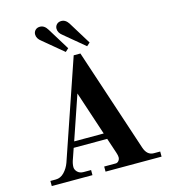

<svg xmlns="http://www.w3.org/2000/svg" viewBox="-135 -1056 1023 1162"><g transform="rotate(-15 377.0 -475.0)"><path d="M245 -226 339 -501 430 -226ZM44 0H299V-32H252C236 -32 223.3 -36.7 214 -46C204.7 -55.3 200 -65.7 200 -77C200 -92.3 203.7 -109.3 211 -128L232 -189H442L474 -93C478 -81 480 -71.3 480 -64C480 -55.3 477.3 -47.8 472 -41.5C466.7 -35.2 460.3 -32 453 -32H381V0H732V-32H692C664 -32 644.3 -49 633 -83L419 -730H377L166 -113C158 -91 146.3 -72 131 -56C115.7 -40 98 -32 78 -32H44ZM184 -912C184 -894.7 193 -879.3 211 -866L336 -762L356 -780L271 -918C258.3 -939.3 242.7 -950 224 -950C212 -950 202.3 -946.3 195 -939C187.7 -931.7 184 -922.7 184 -912ZM318 -912C318 -894.7 327 -879.3 345 -866L470 -762L490 -780L405 -918C392.3 -939.3 376.7 -950 358 -950C346 -950 336.3 -946.3 329 -939C321.7 -931.7 318 -922.7 318 -912Z"/></g></svg>

Font: Km Standard TT
Style: Bold
Weight: 700
Designer: Alexey Kryukov <alexios@thessalonica.org.ru>
Version: Version 2.0.2